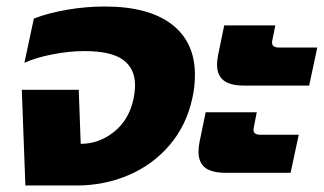

<svg xmlns="http://www.w3.org/2000/svg" viewBox="-20 -570 995 590"><path d="M47 -294H222L228 -128Q284 -128 330 -164.5Q376 -201 390 -265Q395 -290 395 -308Q395 -359 358.5 -386Q322 -413 239 -413Q193 -413 141.5 -403Q90 -393 55 -377L84 -513Q128 -530 186 -540Q244 -550 302 -550Q436 -550 507.5 -495.5Q579 -441 579 -340Q579 -303 571 -268Q553 -185 501.5 -124.5Q450 -64 375.5 -32Q301 0 215 0H58Z M647 -371Q647 -384 650 -400L669 -492H826L817 -447Q816 -444 816 -439Q816 -424 837 -424H955L930 -307H731Q687 -307 667 -323Q647 -339 647 -371ZM590 -104Q590 -117 593 -133L612 -225H769L760 -179Q759 -176 759 -171Q759 -156 780 -156H898L873 -39H674Q630 -39 610 -55Q590 -71 590 -104Z"/></svg>

Font: Prompt Bold
Style: Bold Italic
Weight: 700
Italic angle: -12°
Designer: Katatrad Team
Foundry: CadsonDemak
Version: Version 1.000